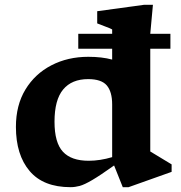

<svg xmlns="http://www.w3.org/2000/svg" viewBox="-20 -764 750 796"><path d="M304.5 -562V-624H445V-642Q438.5 -646 417.2 -653.8Q396 -661.5 383 -667V-717.5L576.5 -744H614L603 -624H686.5V-562H603V-136Q609 -132.5 626.2 -122Q643.5 -111.5 662.2 -100.2Q681 -89 691.5 -82.5V-51.5L513 12H489L453 -78Q395.5 -37 362.8 -17.8Q330 1.5 310.5 6.8Q291 12 272.5 12Q159.5 12 102.8 -55Q46 -122 46 -238Q46 -328 85.5 -393Q125 -458 193 -493.2Q261 -528.5 346 -528.5Q402.5 -528.5 445 -517V-562ZM445 -331Q445 -383.5 422.8 -409.8Q400.5 -436 345.5 -436Q277.5 -436 241.8 -393Q206 -350 206 -259.5Q206 -172.5 240.8 -135Q275.5 -97.5 347.5 -97.5Q394.5 -97.5 445 -112.5Z"/></svg>

Font: Newsreader 6pt SemiBold
Style: Regular
Weight: 600
Designer: Hugues Gentile
Foundry: Production Type
Version: Version 1.003; ttfautohint (v1.8.3)